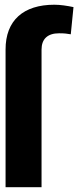

<svg xmlns="http://www.w3.org/2000/svg" viewBox="-20 -780 329 800"><path d="M153.1 0V-573.2C153.1 -617.9 178.6 -641.3 226.2 -641.3C248.2 -641.3 259.6 -639.9 274.9 -637.1L286.2 -750.4C258.9 -756 232.2 -760.3 206.3 -760.3C77.8 -760.3 2.8 -695.3 3.2 -573.2V0Z"/></svg>

Font: Margiela Sans
Style: Bold
Weight: 700
Designer: Stefan Endress, Andreas Faust
Version: Version 1.100;FEAKit 1.0